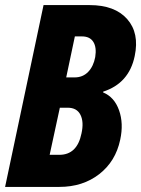

<svg xmlns="http://www.w3.org/2000/svg" viewBox="-22 -734 554 754"><path d="M-2 0 149 -714H330Q429 -714 477.5 -659Q526 -604 507 -514Q485 -407 383 -374V-371Q427 -353 445.5 -301Q464 -249 450 -185Q432 -100 367.5 -50Q303 0 211 0ZM238 -430H271Q303 -430 324 -451.5Q345 -473 352 -510Q358 -548 344.5 -569.5Q331 -591 300 -591H272ZM173 -126H211Q281 -126 298 -210Q308 -255 294 -283Q280 -311 244 -311H213Z"/></svg>

Font: Noto Sans ExtraCondensed ExtraBold
Style: Italic
Weight: 800
Width: 2
Italic angle: -12°
Designer: Monotype Design Team
Foundry: Monotype Imaging Inc.
Version: Version 2.013; ttfautohint (v1.8.4.7-5d5b)